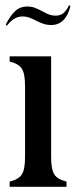

<svg xmlns="http://www.w3.org/2000/svg" viewBox="-20 -716 292 736"><path d="M17 0V-20Q51 -28 63.5 -47Q76 -66 76 -114V-386Q76 -434 63.5 -453Q51 -472 17 -480V-500H90H176V-114Q176 -66 188.5 -47Q201 -28 235 -20V0H162H90ZM118 -637Q102 -645 91 -649Q80 -653 67 -653Q49 -653 34 -643.5Q19 -634 6 -617L2 -623L3 -624Q19 -655 37.5 -673Q56 -691 85 -691Q100 -691 112.5 -686.5Q125 -682 142 -673Q157 -664 168.5 -660Q180 -656 193 -656Q212 -656 223.5 -666Q235 -676 245 -696L250 -693Q232 -620 176 -620Q161 -620 148.5 -624Q136 -628 118 -637Z"/></svg>

Font: RL Madena Variable
Style: Regular
Weight: 400
Designer: I Kadek Wantara Putra
Foundry: Roughlines ID
Version: Version 1.000;Glyphs 3.1.2 (3151)